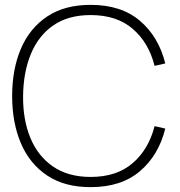

<svg xmlns="http://www.w3.org/2000/svg" viewBox="-20 -755 740 790"><path d="M353 15Q245.5 15 173.8 -33Q102 -81 66 -165.5Q30 -250 30 -360Q30 -470 66 -554.5Q102 -639 173.8 -687Q245.5 -735 353 -735Q479 -735 556 -669.2Q633 -603.5 660 -494L616 -484Q592 -579.5 526.2 -636.2Q460.5 -693 353 -693Q260.5 -693 199.2 -650.5Q138 -608 107 -532.8Q76 -457.5 75 -360Q74 -262.5 105 -187.5Q136 -112.5 198.2 -69.8Q260.5 -27 353 -27Q460.5 -27 526.2 -84Q592 -141 616 -236L660 -226Q633 -116.5 556 -50.8Q479 15 353 15Z"/></svg>

Font: Manrope ExtraLight ExtraLight
Style: Regular
Weight: 250
Version: Version 4.501